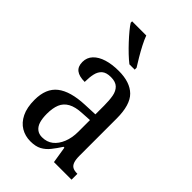

<svg xmlns="http://www.w3.org/2000/svg" viewBox="-231 -853 950 950"><g transform="rotate(45 243.5 -378.0)"><path d="M173 10Q136 10 106.5 -7.5Q77 -25 59.5 -60.5Q42 -96 42 -150Q42 -230 90 -267.5Q138 -305 236 -309L306 -312V-373Q306 -410 301 -437.5Q296 -465 279.5 -481Q263 -497 230 -497Q198 -497 182 -483Q166 -469 160.5 -444.5Q155 -420 155 -388Q116 -388 96.5 -403Q77 -418 77 -450Q77 -481 97.5 -502.5Q118 -524 153.5 -535Q189 -546 236 -546Q315 -546 355 -506.5Q395 -467 395 -372V-113Q395 -85 400.5 -69.5Q406 -54 417.5 -47.5Q429 -41 449 -41H451V0H328L314 -87H308Q290 -59 272.5 -37Q255 -15 232 -2.5Q209 10 173 10ZM199 -45Q233 -45 256.5 -63.5Q280 -82 293.5 -115.5Q307 -149 307 -191V-273L256 -270Q210 -268 183 -253Q156 -238 145 -211Q134 -184 134 -144Q134 -113 140.5 -91Q147 -69 162 -57Q177 -45 199 -45ZM250 -606Q232 -620 211.5 -639.5Q191 -659 170.5 -681Q150 -703 133.5 -723Q117 -743 109 -756V-766H208Q216 -744 230 -717Q244 -690 259.5 -664Q275 -638 287 -619V-606Z"/></g></svg>

Font: Noto Serif Condensed
Style: Regular
Weight: 400
Width: 3
Designer: Monotype Design Team
Foundry: Monotype Imaging Inc.
Version: Version 2.015